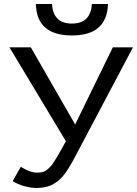

<svg xmlns="http://www.w3.org/2000/svg" viewBox="-20 -923 680 953"><path d="M162 10Q132 10 99 0.5Q66 -9 43 -24L83 -95Q130 -66 164 -66Q189 -66 206 -75Q224 -87 240 -108Q248 -119 265 -147.5Q282 -176 307 -222L27 -688H133L353 -305L540 -688H640L358 -155Q338 -116 321 -89Q304 -62 291 -47Q265 -18 234.5 -4Q204 10 162 10ZM337 -747Q162 -747 158 -903H238Q244 -806 337 -806Q430 -806 436 -903H516Q511 -747 337 -747Z"/></svg>

Font: Libra Sans
Style: Regular
Weight: 400
Foundry: Context Ltd
Version: Version 1.000; ttfautohint (v1.3)